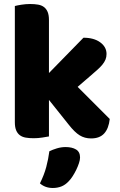

<svg xmlns="http://www.w3.org/2000/svg" viewBox="-20 -681 597 957"><path d="M527 -88Q522 -41 499.5 -16Q477 9 434 9Q402 9 377 -6.5Q352 -22 323 -59L224 -183V-1Q213 1 191.5 4.5Q170 8 148 8Q126 8 108.5 5Q91 2 79 -7Q67 -16 60.5 -31.5Q54 -47 54 -72V-651Q65 -654 86.5 -657.5Q108 -661 130 -661Q152 -661 169.5 -658Q187 -655 199 -646Q211 -637 217.5 -621.5Q224 -606 224 -581V-317L396 -493Q448 -493 479.5 -470Q511 -447 511 -412Q511 -397 506 -384.5Q501 -372 490.5 -359Q480 -346 463.5 -331.5Q447 -317 425 -298L367 -248ZM322 223Q305 241 285.5 248.5Q266 256 243 256Q205 256 179 233Q200 191 210.5 151.5Q221 112 226 73Q242 65 263.5 58.5Q285 52 307 52Q339 52 359 64Q379 76 379 104Q379 116 373.5 132.5Q368 149 360 165.5Q352 182 342 197.5Q332 213 322 223Z"/></svg>

Font: BALOOCHETTANREGULAR
Style: Book
Weight: 400
Designer: Maithili Shingre and Ek Type
Foundry: Ek Type
Version: Version 1.100;PS 1.000;hotconv 1.0.88;makeotf.lib2.5.647800;